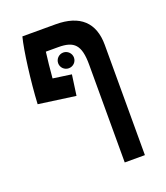

<svg xmlns="http://www.w3.org/2000/svg" viewBox="-147 -687 879 1014"><g transform="rotate(-20 293.0 -180.5)"><path d="M378.4 224.6H491.7V-395C491.7 -520 421.9 -585.9 285.2 -585.9H98.1C79.6 -516.6 57.6 -344.7 51.3 -221.7L259.3 -192.9L275.4 -308.1L171.9 -322.8C176.3 -375 181.2 -424.3 187 -467.8H256.8C345.7 -467.8 378.4 -436 378.4 -325.2ZM271.5 -343.8C295.9 -343.8 315.9 -363.3 315.9 -387.7C315.9 -412.1 295.9 -432.1 271.5 -432.1C247.1 -432.1 227.1 -412.1 227.1 -387.7C227.1 -363.3 247.1 -343.8 271.5 -343.8Z"/></g></svg>

Font: Cascadia Code NF SemiBold
Style: Regular
Weight: 600
Monospace: yes
Designer: Aaron Bell
Foundry: Saja Typeworks
Version: Version 2404.023